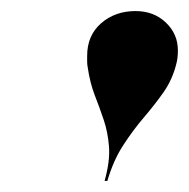

<svg xmlns="http://www.w3.org/2000/svg" viewBox="-20 -780 342 347"><path d="M298.5 -664Q291.5 -636 275.5 -613.2Q259.5 -590.5 240.2 -568Q221 -545.5 203 -518Q185 -490.5 174 -453H169Q179 -488.5 177 -514.8Q175 -541 167.5 -563.2Q160 -585.5 151.2 -608Q142.5 -630.5 138.5 -658.5Q137.5 -663.5 137.5 -669Q137.5 -674.5 137.5 -679Q137.5 -716 162.8 -738Q188 -760 225 -760Q258 -760 279.8 -739.2Q301.5 -718.5 301.5 -689Q301.5 -674.5 298.5 -664Z"/></svg>

Font: Bodoni* 36pt
Style: Bold Italic
Weight: 700
Italic angle: -13°
Version: Version 2.3